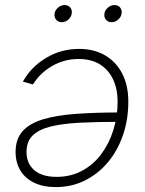

<svg xmlns="http://www.w3.org/2000/svg" viewBox="-20 -741 581 770"><path d="M297.4 -544.9Q356.9 -544.9 401.4 -519Q445.8 -493.2 470.2 -445.8Q494.6 -398.4 494.6 -333.5Q494.6 -261.2 473.1 -199Q451.7 -136.7 412.6 -90.1Q373.5 -43.5 320.3 -17.1Q267.1 9.3 204.1 9.3Q152.8 9.3 116.7 -8.3Q80.6 -25.9 61.5 -57.6Q42.5 -89.4 42.5 -131.8Q42.5 -183.6 70.8 -215.1Q99.1 -246.6 153.3 -262.7Q207.5 -278.8 285.4 -284.4Q363.3 -290 462.4 -290L458.5 -252.4Q368.2 -252.4 298.6 -248.8Q229 -245.1 181.9 -233.2Q134.8 -221.2 110.6 -197.3Q86.4 -173.3 86.4 -131.8Q86.4 -85.4 117.4 -58.6Q148.4 -31.7 207 -31.7Q264.2 -31.7 309.6 -56.4Q355 -81.1 386.5 -123.5Q418 -166 434.8 -220.2Q451.7 -274.4 451.7 -333.5Q451.7 -383.8 433.6 -422.4Q415.5 -460.9 380.9 -482.7Q346.2 -504.4 295.4 -504.4Q237.3 -504.4 188.7 -476.1Q140.1 -447.8 112.3 -402.3L71.8 -413.6Q104 -472.2 164.3 -508.5Q224.6 -544.9 297.4 -544.9ZM427.7 -651.9Q413.1 -651.9 404.8 -662.1Q396.5 -672.4 398.9 -686.5Q400.9 -700.7 412.8 -710.7Q424.8 -720.7 439 -720.7Q453.6 -720.7 461.7 -710.9Q469.7 -701.2 467.8 -686.5Q465.3 -672.4 453.6 -662.1Q441.9 -651.9 427.7 -651.9ZM227.5 -651.9Q213.4 -651.9 205.1 -662.1Q196.8 -672.4 198.7 -686.5Q201.2 -700.7 213.1 -710.7Q225.1 -720.7 239.3 -720.7Q253.4 -720.7 261.7 -710.9Q270 -701.2 267.6 -686.5Q265.6 -672.4 253.7 -662.1Q241.7 -651.9 227.5 -651.9Z"/></svg>

Font: Inter 20pt ExtraLight
Style: Italic
Weight: 250
Italic angle: -9.3988°
Version: Version 4.001;git-66647c0bb